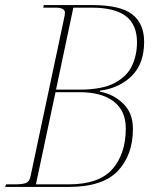

<svg xmlns="http://www.w3.org/2000/svg" viewBox="-32 -734 619 754"><path d="M-12 0 -8 -10H25Q56 -10 70 -15.5Q84 -21 88 -42L222 -673Q223 -679 223 -684Q223 -704 187 -704H138L140 -714H331Q441 -714 487.5 -677.5Q534 -641 534 -570Q534 -484 485.5 -436Q437 -388 361 -378L360 -374Q412 -365 451 -328Q490 -291 490 -228Q490 -125 430.5 -62.5Q371 0 239 0ZM280 -382Q369 -382 418 -408Q467 -434 486.5 -476Q506 -518 506 -568Q506 -637 462.5 -670.5Q419 -704 327 -704H256L188 -382ZM237 -10Q357 -10 409.5 -70Q462 -130 462 -230Q462 -299 414.5 -335.5Q367 -372 280 -372H186L109 -10Z"/></svg>

Font: Noto Serif Display SemiCondensed Thin
Style: Italic
Weight: 100
Width: 4
Italic angle: -12°
Designer: Monotype Design Team
Foundry: Monotype Imaging Inc.
Version: Version 2.009